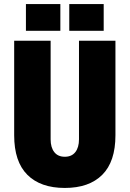

<svg xmlns="http://www.w3.org/2000/svg" viewBox="-20 -912 640 948"><path d="M300 16Q180 16 115 -49Q50 -114 50 -244V-711H230V-224Q230 -184 248 -161Q266 -138 300 -138Q334 -138 352 -161Q370 -184 370 -224V-711H550V-244Q550 -114 485 -49Q420 16 300 16ZM108 -760V-892H278V-760ZM322 -760V-892H492V-760Z"/></svg>

Font: Geist Mono UltraBlack
Style: Regular
Weight: 900
Monospace: yes
Designer: Basement.studio, Andrés Briganti, Mateo Zaragoza
Foundry: Basement.studio, Vercel, Andrés Briganti, Guido Ferreyra, Mateo Zaragoza
Version: Version 1.400; ttfautohint (v1.8.4.7-5d5b)